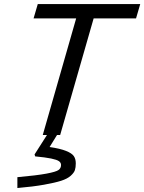

<svg xmlns="http://www.w3.org/2000/svg" viewBox="-20 -675 721 960"><path d="M147.9 -583 168.9 -654.8H681.2L660.2 -583H448.2L280.8 0H265.1L228 60.1Q281.2 67.9 310.3 79.6Q339.4 91.3 349.1 105.5Q358.9 119.6 358.9 142.1Q358.9 162.1 354.5 175.5Q350.1 189 333.5 203.9Q316.9 218.8 285.9 228.8Q254.9 238.8 200.4 248.5Q146 258.3 66.9 265.1V210.9Q164.6 202.1 212.4 193.1Q260.3 184.1 272.7 175Q285.2 166 285.2 149.9Q285.2 138.2 274.7 130.9Q264.2 123.5 236.1 117.7Q208 111.8 155.8 106.9L152.8 97.2L214.8 0H193.8L360.8 -583Z"/></svg>

Font: IntelOne Mono
Style: Italic
Weight: 400
Italic angle: -16°
Designer: Fred Shallcrass
Foundry: Frere-Jones Type LLC
Version: Version 1.200;hotconv 1.1.0;makeotfexe 2.6.0;FJTRelease1.2